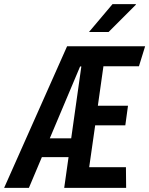

<svg xmlns="http://www.w3.org/2000/svg" viewBox="-56 -910 723 930"><path d="M-36 0 269 -686H647L617 -589H445L418 -398H564L551 -303H405L376 -100H554L555 0H255L338 -588H332L84 0ZM105 -149 119 -240H346L333 -149ZM375 -755 489 -890H602V-887L470 -755Z"/></svg>

Font: Chivo Mono Medium
Style: Italic
Weight: 500
Italic angle: -8.05°
Monospace: yes
Designer: Hector Gatti
Foundry: Omnibus-Type
Version: Version 1.008